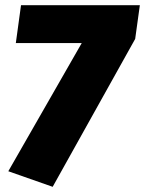

<svg xmlns="http://www.w3.org/2000/svg" viewBox="-20 -700 559 740"><path d="M519 -680H61L41 -534H295L12 -40L183 20L501 -550Z"/></svg>

Font: Fira Sans Heavy
Style: Italic
Weight: 900
Italic angle: -8°
Designer: bBox Type GmbH & Carrois Corporate GbR & Edenspiekermann AG
Foundry: bBox Type GmbH & Carrois Corporate GbR & Edenspiekermann AG
Version: Version 4.301;PS 004.301;hotconv 1.0.88;makeotf.lib2.5.64775